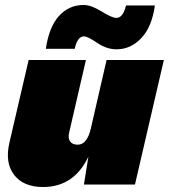

<svg xmlns="http://www.w3.org/2000/svg" viewBox="-20 -741 678 771"><path d="M317 -595Q291 -595 280 -545H164Q177 -633 217 -677Q257 -721 316 -721Q346 -721 388 -695Q430 -669 447 -669Q474 -669 486 -719H602Q590 -633 547.5 -588Q505 -543 448 -543Q408 -543 370 -569Q332 -595 317 -595ZM408 -500H638L522 0H317L335 -112Q277 10 153 10Q74 10 36.5 -39Q-1 -88 18 -169L95 -500H325L258 -210Q252 -186 261.5 -173Q271 -160 292 -160Q330 -160 345 -226Z"/></svg>

Font: Elaine Sans Black
Style: Italic
Weight: 900
Italic angle: -13°
Designer: Wei Huang
Foundry: Wei Huang
Version: Version 2.001;December 24, 2019;FontCreator 12.0.0.2547 64-b